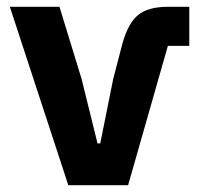

<svg xmlns="http://www.w3.org/2000/svg" viewBox="-20 -545 588 565"><path d="M357 0H181L9 -525H155L220 -313L267 -123H275L313 -312L340 -416Q357 -477 386.5 -501Q416 -525 474 -525H537V-410H474Z"/></svg>

Font: IBM Plex Sans
Style: Bold
Weight: 700
Designer: Mike Abbink, Paul van der Laan, Pieter van Rosmalen
Foundry: Bold Monday
Version: Version 3.201